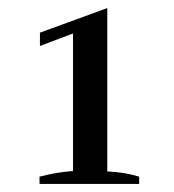

<svg xmlns="http://www.w3.org/2000/svg" viewBox="-20 -732 431 476"><path d="M78 -294Q119 -305 161 -308V-649L79 -618V-651L246 -712V-307Q290 -305 325 -294V-276H78Z"/></svg>

Font: Trirong
Style: Regular
Weight: 400
Designer: Katatrad Team
Foundry: CadsonDemak
Version: Version 1.001